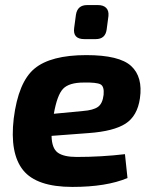

<svg xmlns="http://www.w3.org/2000/svg" viewBox="-20 -724 600 756"><path d="M357 -570H312Q266 -570 272 -614L279 -666Q285 -704 323 -704H366Q387 -704 398 -693Q409 -682 407 -661L400 -608Q395 -570 357 -570ZM472 -117 482 -23Q399 12 265 12Q124 12 71 -54Q18 -120 34 -257Q52 -401 116 -454Q180 -507 320 -507Q450 -507 496.5 -464Q543 -421 531 -337Q521 -267 474 -237Q427 -207 329 -200L183 -189Q184 -140 207.5 -123Q231 -106 282 -106Q379 -106 472 -117ZM192 -276 307 -287Q347 -290 365.5 -303Q384 -316 388 -351Q391 -384 375.5 -392Q360 -400 310 -399Q252 -399 228.5 -374.5Q205 -350 192 -276Z"/></svg>

Font: Exo 2.0
Style: Bold Italic
Weight: 700
Italic angle: -8°
Designer: Natanael Gama
Version: Version 1.001;PS 001.001;hotconv 1.0.70;makeotf.lib2.5.58329